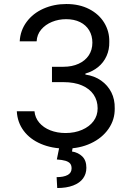

<svg xmlns="http://www.w3.org/2000/svg" viewBox="-20 -737 657 965"><path d="M64.5 -177.7H153.3Q156.2 -145.5 177.2 -120.6Q198.2 -95.7 232.9 -82Q267.6 -68.4 309.6 -68.4Q355.5 -68.4 392.6 -84.5Q429.7 -100.6 450.2 -128.4Q470.7 -156.2 470.7 -192.4Q470.7 -231.4 450.7 -261.2Q430.7 -291 392.1 -307.6Q353.5 -324.2 298.8 -324.2H241.2V-401.4H298.8Q341.8 -401.4 375 -416.5Q408.2 -431.6 426.3 -459Q444.3 -486.3 444.3 -522.5Q444.3 -557.6 428.2 -584.5Q412.1 -611.3 382.3 -626Q352.5 -640.6 312.5 -640.6Q274.4 -640.6 241.2 -627Q208 -613.3 187 -588.4Q166 -563.5 164.1 -529.3H79.1Q82 -584 113.8 -627Q145.5 -669.9 198.2 -693.4Q251 -716.8 313.5 -716.8Q378.9 -716.8 428.2 -691.4Q477.5 -666 503.9 -622.6Q530.3 -579.1 529.3 -527.3Q530.3 -488.3 515.6 -455.6Q501 -422.9 473.6 -400.4Q446.3 -377.9 409.2 -367.2V-362.3Q455.1 -355.5 488.3 -332Q521.5 -308.6 539.6 -272.9Q557.6 -237.3 556.6 -192.4Q557.6 -135.7 525.4 -89.4Q493.2 -43 436.5 -16.6Q379.9 9.8 310.5 9.8Q241.2 9.8 186 -13.7Q130.9 -37.1 99.1 -79.6Q67.4 -122.1 64.5 -177.7ZM346.7 -2.9 341.8 24.4Q373 29.3 393.6 49.3Q414.1 69.3 414.1 106.4Q414.1 136.7 397.5 159.7Q380.9 182.6 347.7 195.3Q314.5 208 267.6 208L264.6 153.3Q299.8 153.3 319.8 142.6Q339.8 131.8 339.8 109.4Q339.8 93.8 332.5 85Q325.2 76.2 309.6 71.3Q293.9 66.4 265.6 64.5L279.3 -2.9Z"/></svg>

Font: Pretendard JP Variable
Style: Regular
Weight: 400
Designer: Base glyphs from Inter by Rasmus Andersson; Hangul glyphs from Noto Sans CJK(Source Han Sans) by Jang Soo-young and Kang
Foundry: Kil Hyung-jin
Version: Version 1.307;Glyphs 3.2 (3192)